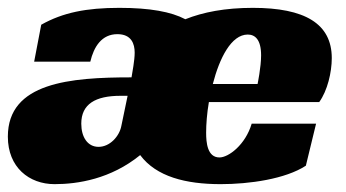

<svg xmlns="http://www.w3.org/2000/svg" viewBox="-31 -461 881 489"><path d="M56 -304H199C208 -342 228 -374 268 -374C304 -374 312 -349 312 -327C312 -307 306 -277 304 -264C148 -264 -11 -251 -11 -113C-11 -35 43 8 108 8C167 8 251 -5 326 -66C367 -11 442 8 531 8C604 8 696 -5 748 -39L774 -146H610C594 -92 551 -60 528 -60C497 -60 494 -98 494 -123C494 -144 496 -172 501 -201H782C803 -230 814 -277 814 -313C814 -401 745 -441 613 -441C542 -441 486 -430 441 -412C405 -431 351 -441 273 -441C189 -441 129 -429 74 -398ZM634 -320C634 -290 625 -247 625 -247H511C528 -313 558 -373 600 -373C618 -373 634 -361 634 -320ZM278 -140C273 -114 249 -87 220 -87C192 -87 176 -112 176 -146C176 -196 212 -217 276 -217H294Z"/></svg>

Font: Racing Sans One
Style: Regular
Weight: 400
Designer: Pablo Impallari, Rodrigo Fuenzalida
Foundry: Pablo Impallari, Rodrigo Fuenzalida
Version: Version 1.001